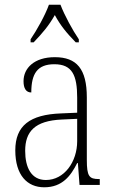

<svg xmlns="http://www.w3.org/2000/svg" viewBox="-20 -786 486 816"><path d="M110 -619V-606H123C161 -646 187 -676 213 -722C238 -676 263 -646 302 -606H315V-619C289 -657 254 -721 237 -766H188C172 -721 136 -657 110 -619ZM168 10C245 10 281 -39 308 -93H311L318 0H404V-25H401C359 -25 349 -36 349 -107V-372C349 -493 306 -543 213 -543C125 -543 80 -496 80 -441C80 -410 91 -393 113 -393C113 -473 139 -513 211 -513C287 -513 308 -466 308 -371V-307L239 -304C107 -299 45 -252 45 -147C45 -41 96 10 168 10ZM175 -21C113 -21 87 -74 87 -145C87 -226 127 -273 243 -278L308 -281V-186C308 -98 253 -21 175 -21Z"/></svg>

Font: Noto Serif Hebrew Condensed ExtraLight
Style: Regular
Weight: 200
Width: 3
Designer: Monotype Design Team
Foundry: Monotype Imaging Inc.
Version: Version 2.004